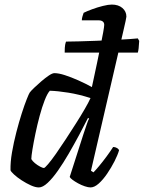

<svg xmlns="http://www.w3.org/2000/svg" viewBox="-20 -820 629 840"><path d="M263 -590Q263 -614 265 -624Q267 -634 269 -638Q289 -638 324 -639Q359 -640 400 -641.5Q441 -643 479.5 -645Q518 -647 546.5 -649Q575 -651 583 -652L589 -641Q588 -621 586.5 -608.5Q585 -596 583 -590ZM150 0Q135 0 115 -9Q95 -18 75 -31Q55 -44 41.5 -56.5Q28 -69 26 -75Q25 -110 32.5 -153.5Q40 -197 51.5 -241.5Q63 -286 75 -323.5Q87 -361 97 -386Q107 -411 110 -415Q115 -422 129 -435.5Q143 -449 160.5 -464Q178 -479 193.5 -489.5Q209 -500 218 -500Q237 -500 264.5 -491Q292 -482 322.5 -468.5Q353 -455 382 -439Q384 -450 390.5 -478.5Q397 -507 404.5 -544Q412 -581 419.5 -617Q427 -653 431.5 -679Q436 -705 436 -711Q436 -721 429.5 -726Q423 -731 412 -731H338Q338 -739 341 -749Q344 -759 346 -764Q360 -771 383 -779.5Q406 -788 430 -794Q454 -800 469 -800Q498 -800 515.5 -785Q533 -770 533 -747Q533 -744 529.5 -728Q526 -712 520 -686L378 -73L389 -66Q398 -75 413.5 -93.5Q429 -112 446 -135Q463 -158 475 -177Q484 -177 491.5 -172.5Q499 -168 501 -163Q495 -142 481 -114.5Q467 -87 449 -60.5Q431 -34 412 -17Q393 0 376 0Q366 0 351 -5Q336 -10 321.5 -18Q307 -26 297 -33.5Q287 -41 285 -46L345 -233Q353 -256 359.5 -276Q366 -296 370 -301L365 -304Q348 -270 326 -229Q304 -188 280.5 -147.5Q257 -107 233.5 -73.5Q210 -40 188.5 -20Q167 0 150 0ZM172 -85Q176 -85 190.5 -102Q205 -119 225 -147.5Q245 -176 267.5 -210.5Q290 -245 312 -279.5Q334 -314 351 -343.5Q368 -373 376 -391Q326 -407 279.5 -414.5Q233 -422 198 -423Q187 -411 175.5 -381.5Q164 -352 153.5 -313Q143 -274 135 -235.5Q127 -197 122 -166.5Q117 -136 117 -124Q122 -115 133 -106Q144 -97 155.5 -91Q167 -85 172 -85Z"/></svg>

Font: Texturina Medium
Style: Italic
Weight: 500
Italic angle: -11°
Designer: Guillermo Torres Carreño
Foundry: Omnibus-Type
Version: Version 1.002